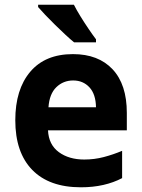

<svg xmlns="http://www.w3.org/2000/svg" viewBox="-20 -786 603 816"><path d="M324 10Q189 10 117 -64Q45 -138 45 -275Q45 -406 108.5 -481Q172 -556 290 -556Q398 -556 458.5 -491.5Q519 -427 519 -306V-232H184Q187 -171 230 -139.5Q273 -108 338 -108Q381 -108 421 -118.5Q461 -129 499 -145V-29Q463 -10 419 0Q375 10 324 10ZM388 -330Q387 -386 360 -415Q333 -444 291 -444Q249 -444 219.5 -415.5Q190 -387 186 -330ZM295 -606Q280 -618 258.5 -638Q237 -658 214.5 -680Q192 -702 172.5 -722.5Q153 -743 142 -756V-766H294Q305 -744 322 -716.5Q339 -689 357 -662.5Q375 -636 388 -619V-606Z"/></svg>

Font: Noto Sans Mono SemiCondensed
Style: Bold
Weight: 700
Width: 4
Designer: Monotype Design Team
Foundry: Monotype Imaging Inc.
Version: Version 2.014